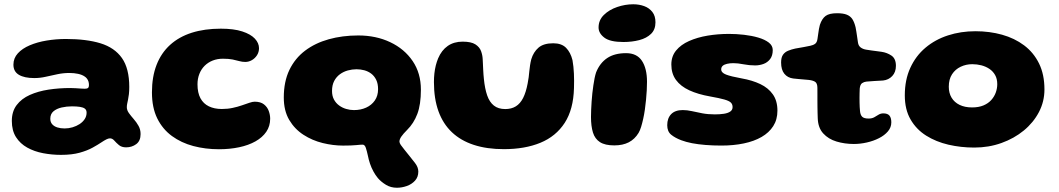

<svg xmlns="http://www.w3.org/2000/svg" viewBox="-20 -658 4930 894"><path d="M264.1 63.1Q221.5 63.1 180.6 55.3Q139.6 47.5 106.8 29.2Q74 11 54.6 -19.4Q35.1 -49.9 35.1 -94.8Q35.1 -139.2 57.7 -168.9Q80.2 -198.6 118.8 -215.9Q157.4 -233.2 206.1 -240.7Q254.8 -248.1 307 -248.1Q320 -248.1 332.9 -247.2Q345.9 -246.4 356.9 -245.6Q368 -244.8 374.6 -244.8Q385.8 -244.8 390 -248.7Q394.2 -252.6 394.2 -261.6Q394.2 -271.1 391.9 -278.5Q389.5 -285.9 385 -291.8Q380.5 -297.8 374 -301.9Q362.1 -310.2 343.4 -314.2Q324.8 -318.2 302.8 -318.2Q274.8 -318.2 247.3 -312.4Q219.9 -306.6 193.1 -300.6Q166.4 -294.5 139.5 -294.5Q93.6 -294.5 68.1 -309.6Q42.5 -324.8 42.5 -356.9Q42.5 -387.1 63.1 -409.7Q83.6 -432.2 118.6 -447.1Q153.5 -462 197.2 -469.2Q241 -476.5 286.9 -476.5Q382.2 -476.5 447.9 -456.4Q513.6 -436.2 547.8 -387.7Q581.9 -339.1 581.9 -253.1Q581.9 -233.9 580.2 -219.5Q578.5 -205.1 576.2 -194.2Q573.9 -183.4 572.2 -175Q570.5 -166.6 570.5 -158.9Q570.5 -145 580.1 -131.6Q589.8 -118.1 602.6 -103.6Q615.4 -89 625 -72Q634.6 -55 634.6 -33.6Q634.6 -1.9 614.3 13.1Q594 28.1 567.2 28.1Q546.5 28.1 533.9 17.6Q521.4 7.1 512.3 -3.3Q503.2 -13.8 492.2 -13.8Q484.6 -13.8 474.9 -8.8Q465.1 -3.8 452.1 4.9Q436.4 15.5 411.7 29.2Q387 43 350.9 53.1Q314.9 63.1 264.1 63.1ZM280.9 -59.9Q299.5 -59.9 317.6 -65.2Q335.6 -70.5 350.6 -80.2Q365.5 -90 374.4 -103.5Q383.2 -117 383.2 -133.2Q383.2 -145.8 375.4 -151.9Q367.5 -158.1 352.2 -160.4Q337 -162.8 315 -162.8Q290.1 -162.8 266.9 -157.5Q243.8 -152.2 229 -139.8Q214.2 -127.2 214.2 -105.2Q214.2 -89.4 223.1 -79.4Q231.9 -69.5 246.9 -64.7Q261.9 -59.9 280.9 -59.9Z M999.5 36.9Q936.5 36.9 880.2 22Q824 7.1 780.5 -24.7Q737 -56.5 712.2 -106.7Q687.5 -156.9 687.5 -227.9Q687.5 -300.9 709.1 -356.1Q730.6 -411.4 772 -449Q813.4 -486.6 873 -505.6Q932.6 -524.5 1008.2 -524.5Q1068.8 -524.5 1108.1 -511.6Q1147.4 -498.8 1166.7 -478.1Q1186 -457.4 1186 -433.5Q1186 -415.6 1176.8 -401Q1167.5 -386.4 1152.9 -378Q1138.2 -369.6 1122.2 -369.6Q1107.8 -369.6 1094.4 -373.4Q1081.1 -377.1 1063.4 -380.9Q1045.8 -384.6 1018.2 -384.6Q992 -384.6 970.4 -376.1Q948.9 -367.6 932.9 -351.8Q917 -335.9 908.3 -313.9Q899.6 -292 899.6 -265.4Q899.6 -225.9 913.4 -200.4Q927.2 -175 952.7 -162.8Q978.1 -150.5 1012.8 -150.5Q1039.8 -150.5 1063.2 -155.6Q1086.8 -160.6 1106.4 -167.5Q1126.1 -174.4 1141.1 -179.4Q1156.1 -184.5 1165.8 -184.5Q1193.4 -184.5 1209.1 -172Q1224.9 -159.5 1231.4 -141.2Q1238 -122.9 1238 -105.4Q1238 -70.9 1219.9 -44.4Q1201.8 -17.9 1169.5 0.2Q1137.2 18.4 1093.8 27.6Q1050.2 36.9 999.5 36.9Z M1828.1 216.2Q1799.5 216.2 1777.1 202.5Q1754.6 188.8 1739.6 171.4Q1728.1 157.6 1718.7 140.2Q1709.2 122.9 1702.8 103.9Q1696.4 85 1693.1 67.4Q1688.6 46.5 1683.6 31Q1678.6 15.5 1668.6 15.5Q1659 15.5 1638.2 17.7Q1617.4 19.9 1577.4 19.9Q1531 19.9 1482.5 8Q1434 -3.9 1393 -30.4Q1352 -56.9 1326.7 -99.6Q1301.4 -142.4 1301.4 -204Q1301.4 -277.9 1327.4 -332.2Q1353.5 -386.5 1400.6 -422.1Q1447.6 -457.6 1510.8 -475.2Q1574 -492.9 1648.2 -492.9Q1730.8 -492.9 1796.9 -461.6Q1863 -430.4 1901.4 -373.8Q1939.8 -317.2 1939.8 -240.2Q1939.8 -171.4 1923.2 -127.5Q1906.6 -83.6 1875.6 -53Q1857.5 -34.9 1848.7 -22.1Q1839.9 -9.2 1839.9 1.2Q1839.9 7.4 1846.2 16.9Q1852.6 26.4 1863.2 39.1Q1875.4 54.1 1887.8 69.7Q1900.1 85.2 1912.9 101.6Q1920.2 111.1 1924 121Q1927.8 130.9 1927.8 140.9Q1927.8 166.2 1912.5 183.1Q1897.2 199.9 1874.2 208.1Q1851.2 216.2 1828.1 216.2ZM1627.9 -145.4Q1659.4 -145.4 1684.8 -156.9Q1710.2 -168.4 1725.3 -190.2Q1740.4 -212 1740.4 -242.8Q1740.4 -268.6 1731.6 -286.5Q1722.8 -304.4 1708.4 -315.2Q1694 -326 1676.2 -330.8Q1658.4 -335.5 1640 -335.5Q1619.9 -335.5 1599.7 -330Q1579.5 -324.5 1562.9 -312.4Q1546.2 -300.2 1536.1 -281Q1526 -261.8 1526 -234.5Q1526 -211.6 1534.9 -194.8Q1543.9 -178 1558.8 -167.1Q1573.6 -156.1 1591.7 -150.8Q1609.8 -145.4 1627.9 -145.4Z M2326.1 36.5Q2246.9 36.5 2186.1 16.6Q2125.4 -3.2 2084.1 -42.4Q2042.8 -81.5 2021.6 -140Q2000.5 -198.5 2000.5 -275.9Q2000.5 -296.4 2002.6 -315.9Q2004.8 -335.5 2009.2 -353.4Q2013.8 -371.2 2020 -386.2Q2036 -424 2064.8 -444.1Q2093.6 -464.1 2134.1 -464.1Q2173.9 -464.1 2193.6 -451.4Q2213.2 -438.6 2220 -419.8Q2226.8 -400.9 2227.5 -382.9Q2228.2 -371.1 2228.7 -358.9Q2229.1 -346.6 2229.8 -334.6Q2230.4 -322.5 2231.2 -311.3Q2232 -300.1 2233.1 -290.4Q2237.6 -245 2248.4 -213.8Q2259.2 -182.6 2279.7 -166.4Q2300.1 -150.2 2332.6 -150.2Q2361.5 -150.2 2381.9 -162.9Q2402.4 -175.5 2415.8 -201.9Q2429.1 -228.2 2436.8 -269.1Q2439.9 -283.5 2441.6 -297.8Q2443.4 -312 2444.6 -326.1Q2445.9 -340.1 2448.1 -354.2Q2450.2 -368.2 2453.8 -382.2Q2463.8 -415.6 2487.4 -436.1Q2511.1 -456.5 2555.9 -456.5Q2595 -456.5 2615.8 -435.3Q2636.6 -414.1 2645.6 -378.1Q2648.2 -363.4 2649.9 -347.6Q2651.6 -331.9 2652.3 -315.4Q2653 -298.9 2653.1 -282Q2653.2 -265.1 2652.6 -248.1Q2650.1 -148.9 2609.4 -85.9Q2568.6 -23 2496.2 6.8Q2423.9 36.5 2326.1 36.5Z M2840.2 19Q2797.2 19 2773.6 3.8Q2750 -11.4 2740.9 -41Q2731.8 -70.6 2731.8 -113.4Q2731.8 -129.1 2732.6 -147.5Q2733.4 -165.9 2734.7 -185.2Q2736 -204.5 2738.1 -223.8Q2740.2 -243 2742.9 -260.9Q2745.5 -278.9 2748.6 -294.2Q2751.8 -309.6 2755.5 -320.8Q2773 -364.6 2807.2 -387.6Q2841.5 -410.5 2895.2 -410.5Q2945.4 -410.5 2969 -374.8Q2992.6 -339 2992.6 -277.4Q2992.6 -259.4 2991.5 -237.8Q2990.4 -216.1 2988.1 -193.4Q2985.9 -170.6 2982.7 -147.9Q2979.5 -125.1 2974.9 -104.7Q2970.4 -84.2 2965.2 -67.3Q2960 -50.4 2953.4 -39.2Q2935.6 -9.8 2907.7 4.6Q2879.8 19 2840.2 19ZM2883 -462.4Q2820.6 -462.4 2793.9 -482.8Q2767.1 -503.2 2767.1 -529.9Q2767.1 -564.4 2791.9 -588.6Q2816.6 -612.8 2853.8 -625.4Q2890.9 -638.1 2928.5 -638.1Q2956.2 -638.1 2979.8 -629.4Q3003.2 -620.8 3017.6 -602.2Q3032 -583.8 3032 -554Q3032 -520.4 3011.4 -500.3Q2990.8 -480.2 2956.8 -471.3Q2922.8 -462.4 2883 -462.4Z M3339.1 19.8Q3299.8 19.8 3265.2 17Q3230.8 14.2 3202.2 8.8Q3173.8 3.2 3151.8 -5.1Q3123.4 -15.9 3105.1 -30.8Q3086.8 -45.8 3086.8 -75.1Q3086.8 -107.5 3105.1 -126.5Q3123.5 -145.5 3159.2 -145.5Q3179.4 -145.5 3201.6 -140.5Q3223.8 -135.5 3250.2 -130.4Q3276.6 -125.4 3308.5 -125.4Q3331.6 -125.4 3350.3 -128.2Q3369 -131 3380.1 -138.5Q3391.1 -146 3391.1 -159.4Q3391.1 -172.5 3383 -180.4Q3374.9 -188.4 3352.4 -194.8Q3330 -201.2 3287 -208.8Q3230.1 -218.8 3189.6 -237.5Q3149.1 -256.2 3127.5 -285.8Q3105.9 -315.4 3105.9 -357.5Q3105.9 -395.9 3128.1 -422.9Q3150.2 -450 3188.5 -467Q3226.8 -484 3274.8 -492.1Q3322.8 -500.1 3374.5 -500.1Q3409 -500.1 3444.8 -496Q3480.5 -491.9 3510.8 -483Q3541.1 -474.1 3559.6 -459.9Q3578.1 -445.6 3578.1 -425Q3578.1 -398.8 3565.9 -382.9Q3553.6 -367 3534.9 -360.2Q3516.1 -353.4 3496.1 -353.4Q3469.1 -353.4 3442.3 -358.6Q3415.5 -363.9 3394.8 -363.9Q3378.5 -363.9 3365.6 -360.9Q3352.6 -358 3345.4 -351.8Q3338.1 -345.5 3338.1 -335.1Q3338.1 -319.5 3360.6 -310.8Q3383 -302.1 3433.5 -292.9Q3482.5 -284.4 3519.9 -266.6Q3557.4 -248.8 3578.6 -218.6Q3599.9 -188.5 3599.9 -142.8Q3599.9 -101.2 3580.4 -70.8Q3561 -40.4 3526 -20.2Q3491 -0.1 3443.4 9.8Q3395.9 19.8 3339.1 19.8Z M3955.6 12.4Q3913 12.4 3875.1 1Q3837.1 -10.4 3813.1 -36.8Q3789 -63.1 3787.6 -107.8Q3787 -119.6 3786.8 -133.3Q3786.5 -147 3786.3 -161.6Q3786.1 -176.2 3786.1 -191.1Q3786 -205.9 3786.1 -220.6Q3786.1 -235.4 3786 -249Q3785.9 -271.1 3774.5 -277.7Q3763.1 -284.2 3744.5 -286Q3734.4 -287 3722.6 -287.9Q3710.9 -288.8 3698.6 -290Q3686.2 -291.2 3673.5 -292.5Q3647.5 -295.8 3632.2 -314.5Q3617 -333.2 3617 -367Q3617 -390.6 3625.9 -403.2Q3634.9 -415.8 3650.1 -421.9Q3665.2 -428.1 3683 -431.9Q3705 -435.5 3722.1 -438.8Q3739.2 -442.1 3753 -444.9Q3767.1 -447.8 3775.8 -454.4Q3784.4 -461.1 3786.5 -477.6Q3788.2 -488.9 3789.8 -500.4Q3791.2 -512 3793.2 -522.9Q3795.1 -533.9 3797.6 -542.4Q3807.4 -571.5 3824.4 -583.9Q3841.4 -596.4 3877.5 -596.4Q3906 -596.4 3922.8 -589.7Q3939.6 -583 3948.9 -568.8Q3958.1 -554.5 3963.8 -531Q3966 -519.1 3967.5 -510Q3969 -500.9 3970.1 -492.8Q3971.2 -484.8 3972.4 -477Q3973.6 -469.2 3974.9 -460.1Q3977 -445 3987.4 -437.1Q3997.9 -429.2 4013 -426.8Q4025.9 -424.8 4037.9 -423Q4050 -421.2 4061.6 -419.9Q4073.2 -418.6 4084.5 -416.8Q4109.9 -413.2 4130.8 -399.2Q4151.6 -385.1 4151.6 -351.5Q4151.6 -322.2 4134.6 -304Q4117.5 -285.8 4091.6 -283.1Q4069.1 -281.6 4048.1 -280.6Q4027 -279.5 4013.8 -278Q4003.1 -276.9 3994.1 -270.8Q3985 -264.6 3983.1 -245.6Q3982.8 -235 3982.4 -224Q3982 -213 3982.1 -202Q3982.2 -191 3982.3 -180.4Q3982.4 -169.8 3983 -159.9Q3983.6 -150.1 3984.4 -141.2Q3986 -122.9 3994.5 -114.4Q4003 -106 4024.5 -106Q4040.1 -106 4050.9 -112.1Q4061.6 -118.2 4071.2 -124.2Q4080.9 -130.1 4093 -130.1Q4113.1 -130.1 4121.7 -119.5Q4130.2 -108.9 4130.2 -88.4Q4130.2 -64.8 4114.3 -46.2Q4098.4 -27.6 4072.7 -14.6Q4047 -1.5 4016.3 5.4Q3985.6 12.4 3955.6 12.4Z M4516.4 29.1Q4454 29.1 4396.1 15.7Q4338.1 2.2 4292.3 -26.6Q4246.5 -55.5 4219.8 -101.8Q4193 -148 4193 -214Q4193 -286.5 4218.6 -342.1Q4244.1 -397.8 4289.2 -435.8Q4334.4 -473.9 4394 -493.2Q4453.6 -512.6 4522 -512.6Q4587.8 -512.6 4645.9 -496.4Q4704.1 -480.1 4748.6 -446.8Q4793 -413.4 4818.1 -362.3Q4843.2 -311.2 4843.2 -241.4Q4843.2 -185.4 4817.7 -136.4Q4792.1 -87.4 4747.1 -50.3Q4702 -13.2 4642.9 7.9Q4583.9 29.1 4516.4 29.1ZM4506.1 -157.8Q4537.2 -157.8 4559.4 -167.2Q4581.6 -176.6 4595.8 -192.5Q4609.9 -208.4 4616.7 -227.5Q4623.5 -246.6 4623.5 -266.1Q4623.5 -291 4613.4 -308.7Q4603.4 -326.4 4586.6 -337.5Q4569.9 -348.6 4549.3 -353.9Q4528.8 -359.1 4507.2 -359.1Q4478.1 -359.1 4453.1 -347.2Q4428.1 -335.4 4412.9 -312.1Q4397.8 -288.8 4397.8 -254.2Q4397.8 -224.9 4410.8 -203.1Q4423.9 -181.4 4448.2 -169.6Q4472.6 -157.8 4506.1 -157.8Z"/></svg>

Font: Gluten Thin
Style: Regular
Weight: 100
Designer: Tyler Finck
Foundry: Etcetera Type Company
Version: Version 1.300